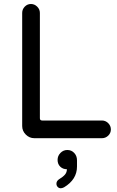

<svg xmlns="http://www.w3.org/2000/svg" viewBox="-20 -708 602 985"><path d="M93.8 -61.5V-641.6Q93.8 -660.2 106.9 -673.8Q120.1 -687.5 138.7 -687.5Q157.2 -687.5 170.9 -673.8Q184.6 -660.2 184.6 -641.6V-101.6Q184.6 -89.8 196.3 -89.8H502.9Q521.5 -89.8 535.2 -76.2Q548.8 -62.5 548.8 -43.9Q548.8 -25.4 535.2 -12.2Q521.5 1 502.9 1H156.2Q130.9 1 112.3 -17.6Q93.8 -36.1 93.8 -61.5ZM281.2 212.9Q303.7 199.2 313.5 187.5Q323.2 175.8 323.2 160.2Q302.7 160.2 289.1 147Q275.4 133.8 275.4 112.3Q275.4 91.8 290 76.7Q304.7 61.5 325.2 61.5Q346.7 61.5 360.8 76.7Q375 91.8 375 114.3V146.5Q375 212.9 308.6 252.9Q298.8 257.8 292 257.8Q282.2 257.8 275.9 251Q269.5 244.1 269.5 234.4Q269.5 221.7 281.2 212.9Z"/></svg>

Font: jf-openhuninn-2.0
Style: Regular
Weight: 400
Designer: [Kosugi Maru]
Designed by MOTOYA      

[Varela Round]
Joe Prince (Latin component); Avraham Cornfeld (Hebrew component)
Foundry: justfont CO.,LTD.
Version: 2.0